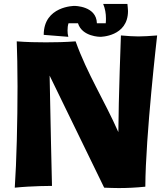

<svg xmlns="http://www.w3.org/2000/svg" viewBox="-20 -933 848 975"><path d="M778 -753C738 -750 710 -748 683 -748C656 -748 630 -750 594 -753C594 -753 582 -434 581 -262C510 -423 423 -558 364 -723C310 -719 261 -718 213 -718C165 -718 117 -719 65 -723C67 -668 69 -586 69 -495C69 -320 64 -110 55 20C143 11 244 11 244 11C244 11 235 -369 232 -549L509 20C535 21 560 22 583 22C627 22 669 20 718 15C719 -243 778 -753 778 -753ZM504 -913C514 -889 518 -864 518 -840C518 -832 518 -824 517 -815H472C470 -903 359 -903 358 -903C358 -903 202 -903 202 -756L327 -746C324 -757 323 -767 323 -778C323 -791 324 -803 328 -815H376C397 -746 489 -746 489 -746C489 -746 630 -746 630 -877C630 -888 628 -900 627 -913Z"/></svg>

Font: Galindo
Style: Regular
Weight: 400
Designer: Astigmatic (AOETI)
Foundry: Astigmatic (AOETI)
Version: Version 1.000